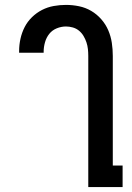

<svg xmlns="http://www.w3.org/2000/svg" viewBox="-20 -763 540 783"><path d="M340 0V-535Q340 -549 338.5 -563Q337 -577 332.5 -590.5Q328 -604 320.5 -616.5Q313 -629 302 -638Q291 -647 277 -651Q263 -655 249 -655Q230 -655 211.5 -647.5Q193 -640 181 -625Q169 -610 163.5 -590.5Q158 -571 158 -552V-548H58V-555Q58 -580 63.5 -605Q69 -630 80.5 -652.5Q92 -675 110.5 -693Q129 -711 151.5 -722.5Q174 -734 199 -738.5Q224 -743 249 -743Q276 -743 302.5 -737.5Q329 -732 352 -718.5Q375 -705 393 -684.5Q411 -664 421.5 -639.5Q432 -615 436 -588.5Q440 -562 440 -535V-88H480V0Z"/></svg>

Font: Iosevka Semibold
Style: Regular
Weight: 600
Monospace: yes
Designer: Belleve Invis
Foundry: Belleve Invis
Version: Version 33.2.3; ttfautohint (v1.8.4)